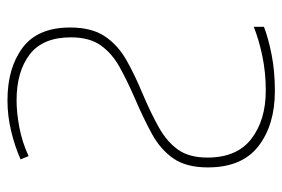

<svg xmlns="http://www.w3.org/2000/svg" viewBox="-144 -620 774 527"><g transform="rotate(-90 243.5 -357.0)"><path d="M231 -724Q320 -724 375.5 -682.5Q431 -641 431 -552Q431 -493 407 -457Q383 -421 341.5 -397.5Q300 -374 249 -353Q195 -330 156 -308Q117 -286 95.5 -255.5Q74 -225 74 -175Q74 -94 125.5 -54.5Q177 -15 258 -15Q308 -15 353 -24.5Q398 -34 433 -48V-20Q402 -8 356.5 1Q311 10 257 10Q164 10 105.5 -35Q47 -80 47 -174Q47 -233 71.5 -268.5Q96 -304 139 -327.5Q182 -351 238 -375Q284 -395 322 -416Q360 -437 382 -468Q404 -499 404 -550Q404 -627 357 -663Q310 -699 231 -699Q198 -699 157.5 -691.5Q117 -684 78 -666L69 -688Q105 -704 147 -714Q189 -724 231 -724Z"/></g></svg>

Font: Noto Sans SemiCondensed Thin
Style: Regular
Weight: 100
Width: 4
Designer: Monotype Design Team
Foundry: Monotype Imaging Inc.
Version: Version 2.013; ttfautohint (v1.8.4.7-5d5b)